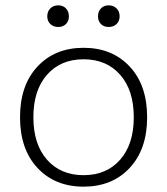

<svg xmlns="http://www.w3.org/2000/svg" viewBox="-20 -689 625 719"><path d="M168.5 -657.5Q180 -669 198 -669Q216 -669 227 -657.5Q238 -646 238 -628Q238 -610 227 -599Q216 -588 198 -588Q180 -588 168.5 -599Q157 -610 157 -628Q157 -646 168.5 -657.5ZM358 -657.5Q369 -669 387 -669Q405 -669 416.5 -657.5Q428 -646 428 -628Q428 -610 416.5 -599Q405 -588 387 -588Q369 -588 358 -599Q347 -610 347 -628Q347 -646 358 -657.5ZM120.5 -440Q186 -510 293 -510Q400 -510 465.5 -440Q531 -370 531 -250Q531 -130 465.5 -60Q400 10 293 10Q186 10 120.5 -60Q55 -130 55 -250Q55 -370 120.5 -440ZM430 -409Q379 -467 293 -467Q207 -467 156 -409Q105 -351 105 -250Q105 -149 156 -91Q207 -33 293 -33Q379 -33 430 -91Q481 -149 481 -250Q481 -351 430 -409Z"/></svg>

Font: Elaine Sans Light
Style: Regular
Weight: 300
Designer: Wei Huang
Foundry: Wei Huang
Version: Version 2.001;December 24, 2019;FontCreator 12.0.0.2547 64-b